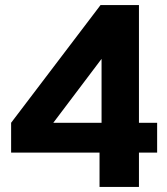

<svg xmlns="http://www.w3.org/2000/svg" viewBox="-20 -740 662 760"><path d="M374 0V-136H24V-254L378 -720H530V-254H602V-136H530V0ZM191 -254H382V-507Z"/></svg>

Font: Instrument Sans
Style: Bold
Weight: 700
Designer: Rodrigo Fuenzalida
Foundry: fragTYPE
Version: Version 1.000; ttfautohint (v1.8.4.7-5d5b);gftools[0.9.28]